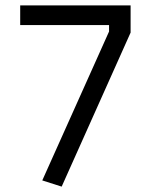

<svg xmlns="http://www.w3.org/2000/svg" viewBox="-20 -680 570 713"><path d="M55 -587V-660H465V-559L209 13L137 -10L385 -563V-587Z"/></svg>

Font: TypoPRO Titillium Text
Style: 400 wt
Weight: 400
Designer: Accademia di Belle Arti di Urbino and others
Foundry: Accademia di Belle Arti di Urbino and others.
Version: Version 25.000